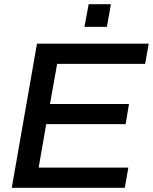

<svg xmlns="http://www.w3.org/2000/svg" viewBox="-20 -894 728 914"><path d="M36 0 156 -686H688L671 -590H252L218 -399H594L578 -303H200L164 -96H591L574 0ZM382 -766 402 -874H508L489 -766Z"/></svg>

Font: Archivo SemiBold Medium
Style: Italic
Weight: 500
Italic angle: -10°
Version: Version 2.001